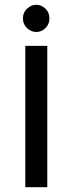

<svg xmlns="http://www.w3.org/2000/svg" viewBox="-20 -572 304 804"><path d="M93.5 -536Q111 -552 132 -552Q153 -552 170 -536Q187 -520 187 -495Q187 -470 170 -454Q153 -438 132 -438Q111 -438 93.5 -454Q76 -470 76 -495Q76 -520 93.5 -536ZM86 -380H178V212H86Z"/></svg>

Font: JosefinSans
Style: SemiBold
Weight: 600
Designer: Santiago Orozco
Foundry: Typemade
Version: Version 1.0 ; ttfautohint (v1.3)